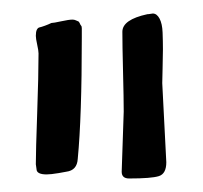

<svg xmlns="http://www.w3.org/2000/svg" viewBox="-20 -826 300 284"><path d="M171 -562Q160 -562 160 -572Q163 -659 163 -661Q163 -680 162 -719.5Q161 -759 161 -779Q161 -797 198 -805Q200 -805 202.5 -805.5Q205 -806 206 -806Q212 -806 216 -798.5Q220 -791 220.5 -778Q221 -765 221 -753Q221 -741 220.5 -725Q220 -709 220 -703L226 -586Q226 -569 215 -565.5Q204 -562 171 -562ZM49 -568Q34 -568 34 -576L33 -583Q33 -602 35 -658.5Q37 -715 37 -747Q37 -751 35 -760Q33 -769 33 -773Q33 -779 34.5 -782Q36 -785 38.5 -785.5Q41 -786 46.5 -788Q52 -790 56 -792Q59 -792 70.5 -794.5Q82 -797 87 -797Q90 -797 92 -796Q94 -795 95.5 -794.5Q97 -794 98 -791.5Q99 -789 100 -788Q101 -787 101 -784Q101 -781 101 -779.5Q101 -778 101 -774.5Q101 -771 101 -770Q101 -653 95 -591Q94 -574 78 -572L67 -570Q55 -568 49 -568Z"/></svg>

Font: Because We Connect
Style: Regular
Weight: 400
Designer: Liz Wetzel, Aaron Williamson, Russ McMullin
Foundry: Red Hat
Version: Version 1.000